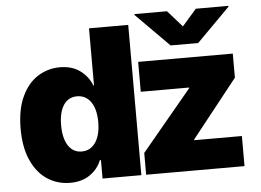

<svg xmlns="http://www.w3.org/2000/svg" viewBox="-53 -824 1223 900"><g transform="rotate(-5 559.0 -374.0)"><path d="M32.2 -264.6Q32.2 -356 61 -417.2Q89.8 -478.5 137.2 -507.8Q184.6 -537.1 240.2 -537.1Q296.9 -537.1 335 -509.3Q373 -481.4 389.6 -438.5H392.6V-707H577.1V0H394.5V-86.9H389.6Q372.6 -44.9 334.7 -19Q296.9 6.8 242.2 6.8Q183.6 6.8 136 -23.7Q88.4 -54.2 60.3 -115.5Q32.2 -176.8 32.2 -264.6ZM397.5 -265.6Q397.5 -325.7 373.8 -360.1Q350.1 -394.5 308.6 -394.5Q267.6 -394.5 245.1 -360.4Q222.7 -326.2 222.7 -265.6Q222.7 -204.6 245.4 -169.7Q268.1 -134.8 308.6 -134.8Q350.1 -134.8 373.8 -169.9Q397.5 -205.1 397.5 -265.6ZM599.6 -102.5 835.9 -386.7V-389.6H608.4V-530.3H1053.7V-417L837.9 -144.5V-141.6H1062.5V0H599.6ZM832 -677.7 899.4 -754.9H1052.7V-751L896.5 -593.8H766.6L610.4 -751V-754.9H763.7Z"/></g></svg>

Font: Pretendard Std Black
Style: Regular
Weight: 900
Designer: Base glyphs from Inter by Rasmus Andersson; Hangeul glyphs from Noto Sans CJK(Source Han Sans) by Jang Soo-young and Kan
Foundry: Kil Hyung-jin
Version: Version 1.309